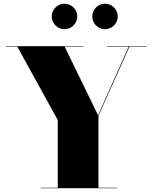

<svg xmlns="http://www.w3.org/2000/svg" viewBox="-20 -994 804 1014"><path d="M467.4 -907.1Q467.4 -925.6 476.5 -940.8Q485.6 -956.1 500.9 -965.2Q516.1 -974.3 534.6 -974.3Q553.1 -974.3 568.3 -965.2Q583.6 -956.1 592.7 -940.8Q601.8 -925.6 601.8 -907.1Q601.8 -888.6 592.7 -873.4Q583.6 -858.1 568.3 -849Q553.1 -839.9 534.6 -839.9Q516.1 -839.9 500.9 -849Q485.6 -858.1 476.5 -873.4Q467.4 -888.6 467.4 -907.1ZM253.4 -907.1Q253.4 -925.6 262.5 -940.8Q271.6 -956.1 286.9 -965.2Q302.1 -974.3 320.6 -974.3Q339.1 -974.3 354.3 -965.2Q369.6 -956.1 378.7 -940.8Q387.8 -925.6 387.8 -907.1Q387.8 -888.6 378.7 -873.4Q369.6 -858.1 354.3 -849Q339.1 -839.9 320.6 -839.9Q302.1 -839.9 286.9 -849Q271.6 -858.1 262.5 -873.4Q253.4 -888.6 253.4 -907.1ZM195 -2.5H285V-360L71.5 -747.5H10V-750H420V-747.5H321.5L498 -385L659.5 -747.5H545V-750H755V-747.5H663.5L500 -382.5V-2.5H600V0H195Z"/></svg>

Font: Bodoni* 72pt Fatface
Style: Regular
Weight: 900
Version: Version 2.3